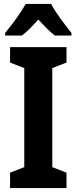

<svg xmlns="http://www.w3.org/2000/svg" viewBox="-20 -953 389 973"><path d="M317 0H31V-78L103 -106V-608L31 -636V-714H317V-636L245 -608V-106L317 -78ZM239 -933Q257 -899 286 -859.5Q315 -820 342 -786V-773H258Q238 -788 217.5 -808.5Q197 -829 174 -854Q151 -828 130.5 -807.5Q110 -787 91 -773H6V-786Q22 -805 42.5 -832Q63 -859 81 -886Q99 -913 110 -933Z"/></svg>

Font: Noto Sans Myanmar UI Condensed
Style: Bold
Weight: 700
Width: 3
Designer: Monotype Design Team
Foundry: Monotype Imaging Inc.
Version: Version 2.103; ttfautohint (v1.8.4.7-5d5b)